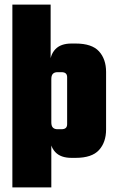

<svg xmlns="http://www.w3.org/2000/svg" viewBox="-20 -689 529 838"><path d="M443 -240H273V-352Q273 -363 267 -368.5Q261 -374 248 -374H231Q218 -374 211 -367Q204 -360 204 -344V-317H198V-407Q198 -449 221.5 -474Q245 -499 292 -499H310Q381 -499 412 -465Q443 -431 443 -375ZM204 129H34V-669H201V-404H204ZM273 -259H443V-124Q443 -68 412 -34Q381 0 310 0H292Q245 0 221.5 -25Q198 -50 198 -92V-182H204V-155Q204 -139 211 -132Q218 -125 231 -125H248Q261 -125 267 -130.5Q273 -136 273 -147Z"/></svg>

Font: Teko Variable Light
Style: Regular
Weight: 300
Designer: Manushi Parikh, Jonny Pinhorn
Foundry: Indian Type Foundry
Version: Version 3.000